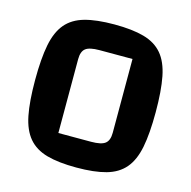

<svg xmlns="http://www.w3.org/2000/svg" viewBox="-98 -737 844 849"><g transform="rotate(15 324.0 -312.5)"><path d="M48 -312Q48 -410 60.5 -473.5Q73 -537 104 -573.5Q135 -610 188.5 -625Q242 -640 324 -640Q406 -640 459.5 -625Q513 -610 544 -573.5Q575 -537 587.5 -473.5Q600 -410 600 -312Q600 -214 587.5 -151Q575 -88 544 -51.5Q513 -15 459.5 0Q406 15 324 15Q242 15 188.5 0Q135 -15 104 -51.5Q73 -88 60.5 -151Q48 -214 48 -312ZM208 -112H358Q404 -112 422 -126Q440 -140 440 -175V-513H289Q243 -513 225.5 -499Q208 -485 208 -450Z"/></g></svg>

Font: Changa SemiBold
Style: Regular
Weight: 600
Designer: Eduardo Rodriguez Tunni
Foundry: Eduardo Rodriguez Tunni
Version: Version 3.002; ttfautohint (v1.8.2)